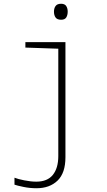

<svg xmlns="http://www.w3.org/2000/svg" viewBox="-20 -754 570 1021"><path d="M305 -649Q284 -649 275.5 -661Q267 -673 267 -692Q267 -710 275.5 -722Q284 -734 305 -734Q324 -734 332 -722Q340 -710 340 -692Q340 -674 332.5 -661.5Q325 -649 305 -649ZM174 247Q139 247 105 240Q71 233 57 228V191Q74 198 109 205Q144 212 173 212Q232 212 261 176Q290 140 290 76V-495L115 -501V-530H328V82Q328 166 286 206.5Q244 247 174 247Z"/></svg>

Font: Noto Sans Mono Condensed ExtraLight
Style: Regular
Weight: 200
Width: 3
Designer: Monotype Design Team
Foundry: Monotype Imaging Inc.
Version: Version 2.014; ttfautohint (v1.8.4.7-5d5b)